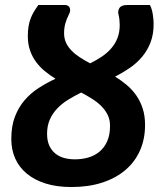

<svg xmlns="http://www.w3.org/2000/svg" viewBox="-20 -745 652 773"><path d="M598.5 -648.5Q598.5 -606.5 586 -574.2Q573.5 -542 552.5 -516.8Q531.5 -491.5 503.2 -472Q475 -452.5 443.5 -436.5Q468 -421.5 489.8 -403.2Q511.5 -385 528 -361.8Q544.5 -338.5 554.2 -309Q564 -279.5 564 -242Q564 -185.5 543.8 -139.5Q523.5 -93.5 485.2 -60.8Q447 -28 392 -10Q337 8 267.5 8Q208.5 8 163.5 -6.2Q118.5 -20.5 87.8 -46Q57 -71.5 41.2 -107Q25.5 -142.5 25.5 -185.5Q25.5 -237 40 -275Q54.5 -313 79 -341.5Q103.5 -370 135.8 -390.8Q168 -411.5 203.5 -428Q180.5 -442 160.2 -458.8Q140 -475.5 124.8 -496.2Q109.5 -517 100.8 -542.5Q92 -568 92 -600Q92 -621.5 94.8 -638.2Q97.5 -655 102.8 -669.2Q108 -683.5 116 -697Q124 -710.5 134.5 -725H240Q256 -725 260.8 -713.2Q265.5 -701.5 257 -686Q248.5 -669.5 243.2 -651Q238 -632.5 238 -611.5Q238 -589.5 246.2 -572.2Q254.5 -555 268.8 -540.5Q283 -526 302 -513.8Q321 -501.5 343 -490Q368.5 -502.5 390.2 -517.2Q412 -532 428 -550.5Q444 -569 453 -592Q462 -615 462 -644.5Q462 -654.5 460.8 -665.8Q459.5 -677 457.5 -684.5Q453 -701 461 -713Q469 -725 494 -725H583.5Q592 -708.5 595.2 -687Q598.5 -665.5 598.5 -648.5ZM423 -238.5Q423 -262.5 413.8 -281.8Q404.5 -301 388.8 -317Q373 -333 351.8 -346.5Q330.5 -360 307 -372.5Q278.5 -358.5 253.2 -342.8Q228 -327 209.5 -307.2Q191 -287.5 180.2 -262.8Q169.5 -238 169.5 -206.5Q169.5 -179 178.2 -159.5Q187 -140 202 -127.5Q217 -115 237.5 -109.2Q258 -103.5 282 -103.5Q310.5 -103.5 336 -111Q361.5 -118.5 381 -134.8Q400.5 -151 411.8 -176.8Q423 -202.5 423 -238.5Z"/></svg>

Font: Lato Heavy
Style: Italic
Weight: 800
Italic angle: -7°
Designer: Lukasz Dziedzic
Foundry: tyPoland Lukasz Dziedzic
Version: Version 2.007; 2014-02-27